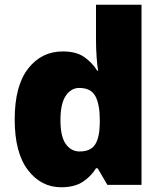

<svg xmlns="http://www.w3.org/2000/svg" viewBox="-20 -780 683 810"><path d="M238 10Q153 10 97.5 -63Q42 -136 42 -276Q42 -418 98.5 -490.5Q155 -563 245 -563Q301 -563 334.5 -540Q368 -517 390 -482H394Q390 -503 387.5 -540Q385 -577 385 -612V-760H577V0H433L392 -70H385Q365 -37 330 -13.5Q295 10 238 10ZM316 -141Q362 -141 381 -170Q400 -199 401 -259V-274Q401 -339 382.5 -374Q364 -409 314 -409Q280 -409 257.5 -376Q235 -343 235 -273Q235 -204 257.5 -172.5Q280 -141 316 -141Z"/></svg>

Font: Noto Sans Meetei Mayek Black
Style: Regular
Weight: 900
Designer: Monotype Design Team and Neelakash Kshetrimayum
Foundry: Monotype Imaging Inc.
Version: Version 2.002; ttfautohint (v1.8.4.7-5d5b)